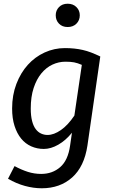

<svg xmlns="http://www.w3.org/2000/svg" viewBox="-20 -797 620 1030"><path d="M366 -85Q333 -44 293 -21Q253 2 215 2Q179 2 147.5 -12Q116 -26 93.5 -53.5Q71 -81 58 -121.5Q45 -162 45 -215Q45 -287 68 -347Q91 -407 129.5 -449.5Q168 -492 219.5 -515.5Q271 -539 328 -539Q355 -539 378.5 -536.5Q402 -534 424 -529Q446 -524 468.5 -515.5Q491 -507 518 -494L449 -16Q432 97 367 155Q302 213 204 213Q160 213 114 200.5Q68 188 23 162L58 94Q95 114 129.5 125Q164 136 201 136Q261 136 303 99.5Q345 63 356 -16ZM235 -73Q269 -73 307 -99.5Q345 -126 379 -177L419 -449Q396 -459 377.5 -462.5Q359 -466 331 -466Q295 -466 261.5 -450.5Q228 -435 202 -403.5Q176 -372 160.5 -325Q145 -278 145 -215Q145 -176 152 -148.5Q159 -121 171.5 -104.5Q184 -88 200.5 -80.5Q217 -73 235 -73ZM408 -715Q408 -688 390 -670Q372 -652 343 -652Q314 -652 296.5 -670Q279 -688 279 -715Q279 -741 296.5 -759Q314 -777 343 -777Q372 -777 390 -759Q408 -741 408 -715Z"/></svg>

Font: Yekcdsyqcyvpieeyorgstswgcgt
Style: Regular
Weight: 400
Italic angle: -8°
Designer: Carrois Corporate & Edenspiekermann
Foundry: Carrois Corporate GbR & Edenspiekermann AG
Version: Version 2.001